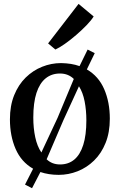

<svg xmlns="http://www.w3.org/2000/svg" viewBox="-20 -887 615 986"><path d="M144.5 79.5 108.5 61 150 -20.5Q89 -55.5 60 -122.5Q31 -189.5 31 -274Q31 -344.5 52.8 -398.2Q74.5 -452 112 -488.8Q149.5 -525.5 196.5 -544.2Q243.5 -563 293.5 -563Q320.5 -562.5 344 -558.8Q367.5 -555 388.5 -547.5L430 -632.5L466.5 -614L426 -530.5Q486.5 -495.5 515.2 -428.8Q544 -362 544 -277.5Q544 -207 522.2 -153Q500.5 -99 463 -62.5Q425.5 -26 378.5 -7.5Q331.5 11 281.5 11Q255 11 231.5 7.2Q208 3.5 187.5 -3.5ZM192.5 -104 275.5 -281.5 359 -481.5Q345.5 -495 327.8 -502.2Q310 -509.5 288 -509.5Q245 -509.5 214.2 -484.5Q183.5 -459.5 167.2 -409.5Q151 -359.5 151 -283Q151 -229 161 -182.2Q171 -135.5 192.5 -104ZM288.5 -42.5Q331.5 -42.5 361.5 -67.5Q391.5 -92.5 407.5 -142.8Q423.5 -193 423.5 -269Q423.5 -321 414.5 -366.8Q405.5 -412.5 385.5 -444L305.5 -269.5L219.5 -69Q233 -56 250.2 -49.2Q267.5 -42.5 288.5 -42.5ZM264 -633 227 -664 383.5 -867 461 -802.5Q449.5 -783.5 425.5 -758.5Q401.5 -733.5 371.8 -707.8Q342 -682 313.5 -662Q285 -642 265 -633Z"/></svg>

Font: Merriweather 36pt Medium
Style: Regular
Weight: 500
Version: Version 2.100